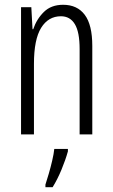

<svg xmlns="http://www.w3.org/2000/svg" viewBox="-20 -562 472 803"><path d="M244 -542Q303 -542 334.5 -500Q366 -458 366 -370V0H313V-357Q313 -428 293 -461Q273 -494 235 -494Q182 -494 152 -445.5Q122 -397 122 -295V0H68V-532H111L116 -440H119Q133 -482 163.5 -512Q194 -542 244 -542ZM264 71Q254 107 237 148Q220 189 200 221H170V210Q176 192 184 164.5Q192 137 198.5 109Q205 81 207 61H264Z"/></svg>

Font: Noto Sans Myanmar ExtraCondensed Light
Style: Regular
Weight: 300
Width: 2
Designer: Monotype Design Team
Foundry: Monotype Imaging Inc.
Version: Version 2.107; ttfautohint (v1.8.4.7-5d5b)